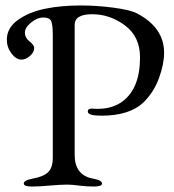

<svg xmlns="http://www.w3.org/2000/svg" viewBox="-20 -677 635 702"><path d="M351 -254Q301 -254 301 -269Q301 -280 315 -280H317Q324 -279 337 -279Q392 -279 429 -307Q492 -355 492 -467Q492 -543 437 -584Q382 -625 317 -625Q253 -625 253 -586V-111Q253 -36 320 -24Q353 -18 353 -6Q353 5 324 5Q295 5 269 1.5Q243 -2 226 -2Q201 -2 162 1.5Q123 5 96 5Q67 5 67 -6Q67 -18 100 -24Q139 -31 156 -47.5Q173 -64 173 -100V-548Q173 -587 167 -600Q161 -613 139 -613Q116 -613 93.5 -594.5Q71 -576 71 -557Q71 -539 88 -525.5Q105 -512 105 -502Q105 -485 89 -472Q73 -459 59 -459Q39 -459 22 -481.5Q5 -504 5 -532Q5 -575 45.5 -604Q86 -633 144.5 -645Q203 -657 275 -657Q334 -657 394.5 -649Q455 -641 479 -629Q580 -577 580 -484Q580 -443 561.5 -392Q543 -341 506 -304Q455 -254 351 -254Z"/></svg>

Font: EB Garamond SC 12
Style: Regular
Weight: 400
Version: Version 0.016 ; ttfautohint (v0.97) -l 8 -r 50 -G 200 -x 0 -